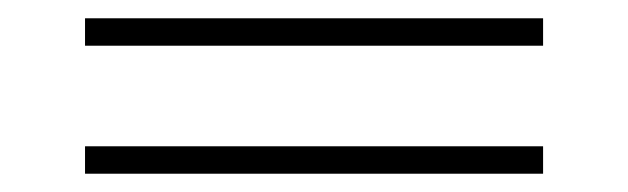

<svg xmlns="http://www.w3.org/2000/svg" viewBox="-20 -460 687 210"><path d="M574 -440V-410H73V-440ZM574 -300V-270H73V-300Z"/></svg>

Font: Playfair Display
Style: Regular
Weight: 400
Designer: Claus Eggers Sørensen
Foundry: Claus Eggers Sørensen
Version: Version 1.203